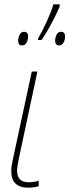

<svg xmlns="http://www.w3.org/2000/svg" viewBox="-20 -858 321 888"><path d="M110 10Q138 10 159 3V-22Q136 -15 112 -15Q59 -15 59 -69Q59 -87 67 -124L153 -527H127L40 -123Q32 -86 32 -67Q32 10 110 10ZM156 -673H172Q193 -702 218 -749Q243 -796 256 -828V-838H227Q217 -804 196 -758Q175 -712 156 -680ZM82 -648Q97 -648 103.5 -662Q110 -676 110 -689Q110 -711 91 -711Q77 -711 70.5 -697Q64 -683 64 -670Q64 -648 82 -648ZM253 -648Q268 -648 274.5 -662Q281 -676 281 -689Q281 -711 262 -711Q248 -711 241.5 -697Q235 -683 235 -670Q235 -648 253 -648Z"/></svg>

Font: Noto Sans UI SemiCondensed Thin
Style: Italic
Weight: 250
Width: 4
Italic angle: -12°
Designer: Monotype Design Team
Foundry: Monotype Imaging Inc.
Version: Version 1.901